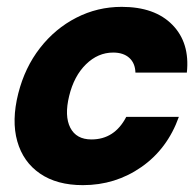

<svg xmlns="http://www.w3.org/2000/svg" viewBox="-20 -530 566 560"><path d="M221.7 10Q145.8 10 96.7 -23.8Q47.5 -57.5 30.4 -117.9Q13.3 -178.3 33.3 -257.5Q52.5 -333.3 96.7 -390Q140.8 -446.7 202.5 -478.3Q264.2 -510 335 -510Q431.7 -510 482.9 -457.5Q534.2 -405 525 -318.3H375Q374.2 -345.8 357.1 -361.2Q340 -376.7 310 -376.7Q265.8 -376.7 230.8 -342.5Q195.8 -308.3 181.7 -250Q167.5 -191.7 185 -157.5Q202.5 -123.3 246.7 -123.3Q314.2 -123.3 348.3 -189.2H501.7Q468.3 -95.8 392.5 -42.9Q316.7 10 221.7 10Z"/></svg>

Font: Funnel Sans ExtraBold
Style: Italic
Weight: 800
Italic angle: -14.036°
Version: Version 1.000; Beta; Release 5; Build 24; ttfautohint (v1.8.